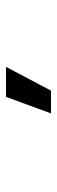

<svg xmlns="http://www.w3.org/2000/svg" viewBox="205 -978 190 640"><g transform="rotate(-90 300.0 -658.0)"><path d="M297 -733 242 -583H318L397 -733Z"/></g></svg>

Font: Kreadon Medium
Style: Regular
Weight: 500
Designer: kohakuno
Foundry: StudioGnu
Version: Version 1.000;Glyphs 3.1.2 (3151)